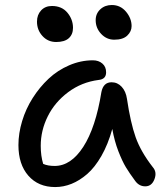

<svg xmlns="http://www.w3.org/2000/svg" viewBox="-20 -715 662 773"><path d="M439.9 -555.2Q409.2 -555.2 387.2 -578.6Q365.2 -602.1 365.2 -633.8Q365.2 -660.2 383.8 -677.5Q402.3 -694.8 430.2 -694.8Q464.8 -694.8 487.3 -668Q509.8 -641.1 509.8 -609.9Q509.8 -588.4 492.4 -571.8Q475.1 -555.2 439.9 -555.2ZM206.1 -545.9Q172.9 -545.9 150.9 -570.1Q128.9 -594.2 128.9 -627.9Q128.9 -655.3 145.5 -673.1Q162.1 -690.9 189 -690.9Q229 -690.9 251.5 -663.8Q273.9 -636.7 273.9 -603Q273.9 -576.7 257.1 -561.3Q240.2 -545.9 206.1 -545.9ZM202.1 38.1Q134.3 38.1 94.2 -7.6Q54.2 -53.2 54.2 -130.9Q54.2 -178.2 69.1 -227.5Q84 -276.9 111.6 -320.3Q139.2 -363.8 175.5 -397.9Q211.9 -432.1 258.5 -452.1Q305.2 -472.2 354 -472.2Q377 -472.2 392.1 -459.2Q407.2 -446.3 407.2 -423.8Q407.2 -396 377 -393.1Q308.6 -384.3 254.6 -344Q200.7 -303.7 172.4 -246.8Q144 -189.9 144 -127.9Q144 -87.4 153.8 -55.2Q172.4 -46.9 200.2 -46.9Q265.6 -46.9 315.4 -124Q365.2 -201.2 388.2 -344.2Q396 -383.8 429.2 -383.8Q453.1 -383.8 470 -365.5Q486.8 -347.2 491.2 -316.9Q505.4 -221.2 526.1 -162.6Q546.9 -104 595.2 -42Q612.8 -22 601.8 6.6Q590.8 35.2 564.9 35.2Q540.5 35.2 524.9 14.2Q501 -18.1 486.6 -42Q472.2 -65.9 456.5 -106.2Q440.9 -146.5 432.1 -195.8Q415 -133.8 388.4 -87.4Q361.8 -41 331.1 -14.4Q300.3 12.2 268.1 25.1Q235.8 38.1 202.1 38.1Z"/></svg>

Font: Shantell Sans Bouncy
Style: Regular
Weight: 400
Designer: Stephen Nixon, Anya Danilova, Shantell Martin
Foundry: Arrow Type
Version: Version 1.006;[9816181b4]